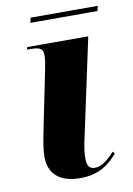

<svg xmlns="http://www.w3.org/2000/svg" viewBox="-77 -698 524 758"><g transform="rotate(-10 184.5 -319.0)"><path d="M95 -628H364L369 -648H100ZM184 10C260 10 301 -24 334 -62L327 -71C306 -47 276 -20 248 -20C224 -20 216 -35 216 -61C215 -83 220 -115 229 -153L311 -536H66L64 -526H80C118 -526 128 -517 128 -492C128 -474 124 -454 120 -434L75 -213C63 -154 58 -122 58 -98C58 -26 104 10 184 10Z"/></g></svg>

Font: Noto Serif Display SemiCondensed ExtraBold
Style: Italic
Weight: 800
Width: 4
Italic angle: -12°
Designer: Monotype Design Team
Foundry: Monotype Imaging Inc.
Version: Version 2.009